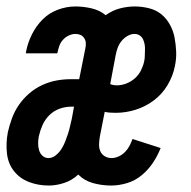

<svg xmlns="http://www.w3.org/2000/svg" viewBox="-21 -562 591 594"><path d="M130 12Q97 12 68.5 1Q40 -10 22 -33Q4 -56 0.5 -87.5Q-3 -119 3 -151V-152Q8 -174 16 -196Q24 -218 37.5 -237.5Q51 -257 69.5 -273Q88 -289 110 -299Q132 -309 154 -313Q176 -317 198 -317H224L243 -412Q245 -421 244.5 -429Q244 -437 239.5 -444Q235 -451 228 -454Q221 -457 212 -457Q202 -457 191.5 -452Q181 -447 173.5 -438.5Q166 -430 162.5 -420Q159 -410 157 -400L156 -397H59L60 -404Q65 -430 78 -456Q91 -482 111 -502Q131 -522 158 -532Q185 -542 212 -542Q238 -542 263 -536Q288 -530 306 -515Q327 -530 350 -536Q373 -542 396 -542Q418 -542 440 -536.5Q462 -531 478 -518Q494 -505 504.5 -486Q515 -467 519 -446Q523 -425 524 -402.5Q525 -380 520 -357Q514 -327 497.5 -299Q481 -271 455 -251.5Q429 -232 398.5 -222.5Q368 -213 338 -213Q329 -213 320 -213.5Q311 -214 303 -216L288 -140Q286 -128 285.5 -116.5Q285 -105 289 -95Q293 -85 302.5 -79Q312 -73 324 -73Q335 -73 346 -78Q357 -83 365.5 -91.5Q374 -100 379.5 -110.5Q385 -121 389 -132L476 -104Q467 -81 452.5 -59Q438 -37 417.5 -20Q397 -3 372 4.5Q347 12 323 12Q294 12 267 4.5Q240 -3 221 -22Q202 -4 177.5 4Q153 12 130 12ZM341 -298Q355 -298 369.5 -303.5Q384 -309 396 -319.5Q408 -330 415 -344Q422 -358 425 -372Q427 -381 427 -389.5Q427 -398 427.5 -407Q428 -416 426.5 -424.5Q425 -433 421.5 -440.5Q418 -448 411 -452.5Q404 -457 395 -457Q384 -457 373 -450.5Q362 -444 354.5 -434.5Q347 -425 343 -414Q339 -403 337 -392L320 -302Q324 -300 329.5 -299Q335 -298 341 -298ZM129 -73Q141 -73 151.5 -81.5Q162 -90 169 -101Q176 -112 180.5 -123.5Q185 -135 189 -147Q193 -159 195.5 -170.5Q198 -182 201 -194L208 -232H199Q181 -232 163 -225.5Q145 -219 131.5 -205.5Q118 -192 110.5 -175Q103 -158 99 -140Q97 -129 97 -118Q97 -107 100 -97Q103 -87 110.5 -80Q118 -73 129 -73Z"/></svg>

Font: Lode Dark Term
Style: Bold Italic
Weight: 700
Italic angle: -11°
Monospace: yes
Designer: Belleve Invis
Foundry: Belleve Invis
Version: Version 29.2.0